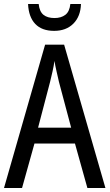

<svg xmlns="http://www.w3.org/2000/svg" viewBox="-20 -938 547 958"><path d="M416 0 354 -222H152L90 0H0L205 -715H300L506 0ZM274 -530Q269 -553 262 -582.5Q255 -612 252 -634Q248 -608 242 -581Q236 -554 230 -530L170 -301H335ZM384 -918Q382 -856 346 -820Q310 -784 250 -784Q189 -784 156 -818.5Q123 -853 120 -918H173Q177 -880 197 -864Q217 -848 252 -848Q285 -848 306 -864Q327 -880 331 -918Z"/></svg>

Font: Noto Sans Devanagari Condensed
Style: Regular
Weight: 400
Width: 3
Designer: Jelle Bosma - Monotype Design Team
Foundry: Monotype Imaging Inc.
Version: Version 2.004; ttfautohint (v1.8.4.7-5d5b)